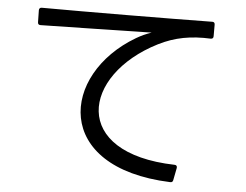

<svg xmlns="http://www.w3.org/2000/svg" viewBox="-52 -785 1103 860"><g transform="rotate(5 500.0 -355.0)"><path d="M767 -55C768 -63 764 -68 756 -68C286 -80 308 -434 634 -599C707 -636 780 -649 868 -645C876 -645 880 -649 880 -657V-709C880 -717 876 -721 869 -721C658 -718 305 -716 102 -717C94 -717 90 -712 90 -705L91 -651C91 -643 95 -639 103 -639C236 -642 441 -645 602 -649C578 -641 556 -631 534 -618C215 -430 212 -9 742 11C750 12 755 8 756 1Z"/></g></svg>

Font: LINE Seed JP_OTF Regular
Style: Regular
Weight: 400
Designer: LY Corporation & Fontrix & Fontworks
Version: Version 1.002